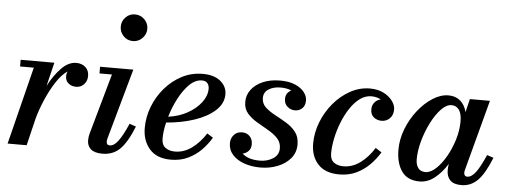

<svg xmlns="http://www.w3.org/2000/svg" viewBox="-50 -897 2776 1044"><g transform="rotate(5 1338.0 -375.0)"><path d="M125 -423.5H50V-460H234L202.5 -330.5Q233 -389.5 271.8 -429.5Q310.5 -469.5 353 -469.5Q384 -469.5 403.5 -451.8Q423 -434 423 -404Q423 -377 406 -358.5Q389 -340 362.5 -340Q338 -340 321 -354Q304 -368 304 -392.5Q304 -407 309.5 -419Q277 -397 247.5 -351.2Q218 -305.5 194.8 -250.8Q171.5 -196 158.5 -147.5L123 0H19Z M576.5 -687.5Q576.5 -717 597.2 -738.5Q618 -760 648.5 -760Q679 -760 700.2 -738.5Q721.5 -717 721.5 -687.5Q721.5 -658 700.2 -636.2Q679 -614.5 648.5 -614.5Q618 -614.5 597.2 -636.2Q576.5 -658 576.5 -687.5ZM706 -153Q671 -65 632.8 -27.5Q594.5 10 537 10Q493.5 10 473.5 -8Q453.5 -26 453.5 -55.5Q453.5 -66 454.8 -75.2Q456 -84.5 458.5 -92.5L551.5 -423.5H483.5V-460H665L557.5 -75Q555 -66 555 -58Q555 -38.5 573.5 -38.5Q595.5 -38.5 618.2 -68Q641 -97.5 670.5 -165Z M856 -100.5Q856 -66.5 876.8 -51.2Q897.5 -36 928.5 -36Q977.5 -36 1020.5 -67.2Q1063.5 -98.5 1096 -149.5L1128.5 -129Q1107 -92.5 1075.8 -60.8Q1044.5 -29 1003.2 -9.5Q962 10 910 10Q833.5 10 794 -35.2Q754.5 -80.5 754.5 -150Q754.5 -209.5 776.5 -266.5Q798.5 -323.5 838 -369.5Q877.5 -415.5 930 -442.8Q982.5 -470 1043.5 -470Q1106 -470 1140.8 -441Q1175.5 -412 1175.5 -370Q1175.5 -319.5 1133.2 -281Q1091 -242.5 1020.8 -219Q950.5 -195.5 867.5 -189Q856 -140 856 -100.5ZM1042.5 -434Q1006.5 -434 974.5 -402.8Q942.5 -371.5 917 -322.8Q891.5 -274 876 -221.5Q933.5 -229 980 -254.8Q1026.5 -280.5 1054.2 -316.8Q1082 -353 1082 -392Q1082 -410.5 1072.2 -422.2Q1062.5 -434 1042.5 -434Z M1590 -132Q1590 -88 1563.2 -56.2Q1536.5 -24.5 1493 -7.2Q1449.5 10 1398.5 10Q1351 10 1311 -4Q1271 -18 1247 -44.5Q1223 -71 1223 -108Q1223 -134 1239.5 -153Q1256 -172 1284.5 -172Q1309.5 -172 1325.8 -155.5Q1342 -139 1342 -112Q1342 -89 1329 -75Q1316 -61 1297 -57Q1328.5 -27 1393 -27Q1433.5 -27 1464.8 -46.8Q1496 -66.5 1496 -103Q1496 -135.5 1474.8 -157.8Q1453.5 -180 1422.5 -197.5Q1391.5 -215 1360.2 -233.5Q1329 -252 1307.8 -276.5Q1286.5 -301 1286.5 -338.5Q1286.5 -376 1309 -405.8Q1331.5 -435.5 1372 -453Q1412.5 -470.5 1466 -470.5Q1516 -470.5 1549 -455.8Q1582 -441 1598.5 -419.2Q1615 -397.5 1615 -375Q1615 -345.5 1598.2 -330.8Q1581.5 -316 1560 -316Q1537 -316 1518.8 -331Q1500.5 -346 1500.5 -374Q1500.5 -406.5 1530.5 -422Q1505.5 -433 1472 -433Q1433 -433 1406.5 -416.2Q1380 -399.5 1380 -368.5Q1380 -338 1401.2 -318Q1422.5 -298 1453.8 -281.5Q1485 -265 1516.2 -246.2Q1547.5 -227.5 1568.8 -200.8Q1590 -174 1590 -132Z M2048.5 -129.5Q2026.5 -93 1995.2 -61.2Q1964 -29.5 1922.8 -9.8Q1881.5 10 1830 10Q1753 10 1713.5 -32.8Q1674 -75.5 1674 -145Q1674 -204.5 1696.5 -262.2Q1719 -320 1758.5 -367Q1798 -414 1849 -442Q1900 -470 1956.5 -470Q1999.5 -470 2030.8 -454Q2062 -438 2079.2 -414.5Q2096.5 -391 2096.5 -367.5Q2096.5 -337 2078.2 -318.8Q2060 -300.5 2033.5 -300.5Q2010 -300.5 1991.5 -314.5Q1973 -328.5 1973 -358.5Q1973 -381 1986.8 -396.8Q2000.5 -412.5 2020 -416Q1995 -428.5 1968 -428.5Q1934 -428.5 1904.8 -406.8Q1875.5 -385 1851.8 -348.8Q1828 -312.5 1811 -269Q1794 -225.5 1785 -181.5Q1776 -137.5 1776 -100.5Q1776 -66 1796.5 -51Q1817 -36 1848 -36Q1897.5 -36 1940.2 -67.5Q1983 -99 2015 -150.5Z M2657.5 -153Q2622.5 -65 2585 -27.5Q2547.5 10 2496.5 10Q2454.5 10 2435 -9.8Q2415.5 -29.5 2415.5 -64.5Q2415.5 -80 2417.5 -91.5L2418.5 -99Q2389.5 -52 2351.2 -21Q2313 10 2268 10Q2201.5 10 2170.2 -34.8Q2139 -79.5 2139 -152.5Q2139 -210 2161 -266.2Q2183 -322.5 2219.2 -368.5Q2255.5 -414.5 2299 -442.2Q2342.5 -470 2385 -470Q2424 -470 2449.2 -448.2Q2474.5 -426.5 2484.5 -387.5L2502 -460H2611.5L2508.5 -73Q2506.5 -65.5 2506.5 -57.5Q2506.5 -50 2510.8 -44.2Q2515 -38.5 2525 -38.5Q2547 -38.5 2569.8 -68Q2592.5 -97.5 2622 -165ZM2462 -334Q2462 -376.5 2447 -397.5Q2432 -418.5 2406 -418.5Q2378 -418.5 2349.2 -388.2Q2320.5 -358 2296.2 -310.2Q2272 -262.5 2257.2 -209Q2242.5 -155.5 2242.5 -109Q2242.5 -78.5 2256 -61Q2269.5 -43.5 2295.5 -43.5Q2323 -43.5 2352.2 -70.5Q2381.5 -97.5 2406.5 -141.2Q2431.5 -185 2446.8 -235.8Q2462 -286.5 2462 -334Z"/></g></svg>

Font: Bodoni* 06pt Medium
Style: Italic
Weight: 500
Italic angle: -13°
Version: Version 2.3